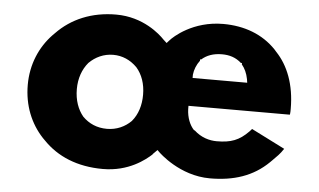

<svg xmlns="http://www.w3.org/2000/svg" viewBox="-44 -602 1145 690"><g transform="rotate(5 528.5 -256.5)"><path d="M1003 -252C1003 -340 976 -407 933 -452L926 -460C878 -510 812 -535 735 -535C626 -535 559 -473 547 -459L538 -449L526 -460L525 -461C509 -478 447 -535 349 -535C261 -535 188 -504 135 -449L127 -441C82 -394 54 -330 54 -256C54 -182 80 -118 125 -70L133 -62C184 -9 256 22 349 22C442 22 500 -25 523 -46V-47L539 -63L545 -57C549 -53 626 22 735 22C820 22 890 0 946 -55L947 -56L954 -63C967 -76 980 -88 992 -107L871 -168L863 -159C829 -124 799 -113 748 -113C722 -113 692 -121 666 -145H665L663 -146C648 -162 637 -188 636 -219V-231H1001L1002 -232C1003 -236 1003 -247 1003 -252ZM642 -344C644 -362 651 -380 663 -396V-401H667C685 -417 709 -426 740 -426C767 -426 790 -419 810 -401H814V-396C825 -383 833 -366 837 -345L839 -332H642ZM264 -353C287 -376 317 -390 351 -390C384 -390 413 -377 437 -353C458 -329 470 -296 470 -256C470 -219 460 -185 438 -159C416 -137 386 -123 351 -123C315 -123 286 -136 263 -159C243 -183 231 -216 231 -256C231 -295 243 -328 264 -353ZM926 -457V-456Z"/></g></svg>

Font: Hussar Woodtype
Style: SeBd
Weight: 900
Foundry: Cannot Into Space Fonts
Version: Version 1.07